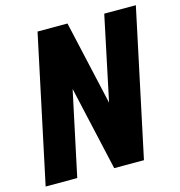

<svg xmlns="http://www.w3.org/2000/svg" viewBox="-106 -804 843 898"><g transform="rotate(-15 316.0 -355.0)"><path d="M5 0 156 -710H301L393 -302L479 -710H632L481 0H337L245 -408L158 0Z"/></g></svg>

Font: Geist Mono ExtraBold
Style: Italic
Weight: 800
Italic angle: -12°
Monospace: yes
Designer: Basement.studio, Andrés Briganti, Mateo Zaragoza
Foundry: Basement.studio, Vercel, Andrés Briganti, Guido Ferreyra, Mateo Zaragoza
Version: Version 1.500; ttfautohint (v1.8.4.7-5d5b)